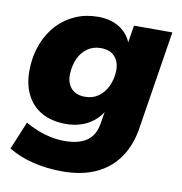

<svg xmlns="http://www.w3.org/2000/svg" viewBox="-79 -583 804 848"><g transform="rotate(10 323.0 -159.0)"><path d="M257 191Q186 191 124 176Q62 161 13 131L65 6Q91 21 120 32.5Q149 44 180 50.5Q211 57 241 57Q304 57 340.5 32.5Q377 8 386 -47L396 -108L399 -107Q383 -78 357 -57.5Q331 -37 299.5 -27.5Q268 -18 235 -18Q170 -18 124 -44.5Q78 -71 55 -121.5Q32 -172 36 -241Q39 -298 59 -347.5Q79 -397 113 -433Q147 -469 193 -489Q239 -509 294 -509Q350 -509 389.5 -484.5Q429 -460 446 -415L443 -417L456 -498H628L558 -56Q546 21 508 76.5Q470 132 406.5 161.5Q343 191 257 191ZM297 -151Q332 -151 357 -169Q382 -187 396.5 -217Q411 -247 413 -284Q415 -325 393.5 -350Q372 -375 329 -375Q296 -375 270.5 -357.5Q245 -340 231 -310Q217 -280 215 -243Q212 -202 233.5 -176.5Q255 -151 297 -151Z"/></g></svg>

Font: Nunito Sans 10pt Black
Style: Italic
Weight: 900
Italic angle: -9°
Designer: Vernon Adams
Foundry: Vernon Adams
Version: Version 3.101;gftools[0.9.27]